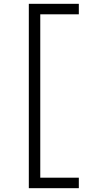

<svg xmlns="http://www.w3.org/2000/svg" viewBox="-20 -843 540 1006"><path d="M131 143V-823H393V-768H191V88H393V143Z"/></svg>

Font: Iosevka Curly Slab Light
Style: Regular
Weight: 300
Monospace: yes
Designer: Belleve Invis
Foundry: Belleve Invis
Version: Version 22.1.2; ttfautohint (v1.8.4)